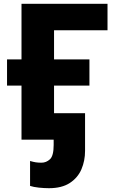

<svg xmlns="http://www.w3.org/2000/svg" viewBox="-20 -734 608 1009"><path d="M237 255Q212 255 184 252Q156 249 138 243V112Q155 117 168 119Q181 121 198 121Q223 121 242.5 103Q262 85 262 28V0H93V-284H17V-422H93V-714H545V-575H264V-422H450V-284H264V-139H427V59Q427 111 408 155.5Q389 200 347 227.5Q305 255 237 255Z"/></svg>

Font: Noto Sans ExtraBold
Style: Regular
Weight: 800
Designer: Monotype Design Team
Foundry: Monotype Imaging Inc.
Version: Version 2.007